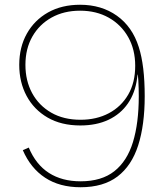

<svg xmlns="http://www.w3.org/2000/svg" viewBox="-20 -783 703 808"><path d="M317 -738Q249 -738 197.2 -709.2Q145.5 -680.5 116.2 -629.2Q87 -578 87 -510Q87 -443.5 115.2 -391.2Q143.5 -339 195.5 -309Q247.5 -279 319 -279Q386 -279 438 -306.5Q490 -334 519.5 -384.8Q549 -435.5 549 -506L554 -527L567 -469H559L557 -454Q549 -392 518.2 -347.5Q487.5 -303 436.8 -279Q386 -255 318 -255Q238 -255 180.5 -288.2Q123 -321.5 92 -379.2Q61 -437 61 -510Q61 -584.5 93 -641.5Q125 -698.5 182.5 -730.8Q240 -763 317 -763ZM317 -763Q407 -763 472 -716.8Q537 -670.5 564 -585Q576.5 -546 582.8 -494.2Q589 -442.5 589 -378Q589 -257 561.5 -171.2Q534 -85.5 474.5 -40.2Q415 5 319 5Q231 5 170 -35Q109 -75 76 -151L101 -162Q131 -90.5 186 -55.2Q241 -20 319 -20Q407.5 -20 461.2 -62.5Q515 -105 539.5 -185Q564 -265 564 -378Q564 -411.5 562.2 -443.8Q560.5 -476 554 -519L549 -506Q549 -574.5 519.5 -626.8Q490 -679 437.8 -708.5Q385.5 -738 317 -738Z"/></svg>

Font: Hepta Slab ExtraLight
Style: Regular
Weight: 200
Designer: Michael LaGattuta
Foundry: Michael LaGattuta
Version: Version 1.100